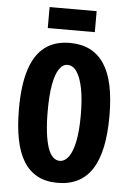

<svg xmlns="http://www.w3.org/2000/svg" viewBox="-58 -882 642 939"><g transform="rotate(5 263.0 -412.5)"><path d="M260 14Q202 14 160.5 -8.5Q119 -31 92.5 -74.5Q66 -118 53.5 -182Q41 -246 41 -329Q41 -447 65.5 -523Q90 -599 139 -636Q188 -673 261 -673Q318 -673 360 -652Q402 -631 430 -589Q458 -547 471.5 -483Q485 -419 485 -333Q485 -247 471.5 -182Q458 -117 430.5 -73.5Q403 -30 360.5 -8Q318 14 260 14ZM261 -94Q286 -94 305 -119.5Q324 -145 334.5 -196.5Q345 -248 345 -325Q345 -403 334.5 -456Q324 -509 305 -537Q286 -565 259 -565Q236 -565 218.5 -539.5Q201 -514 191.5 -462.5Q182 -411 182 -332Q182 -272 187.5 -227Q193 -182 203 -152.5Q213 -123 228 -108.5Q243 -94 261 -94ZM147 -736V-839H378V-736Z"/></g></svg>

Font: Bricolage Grotesque Condensed
Style: Bold
Weight: 700
Width: 3
Designer: Mathieu Triay
Foundry: Atelier Triay
Version: Version 1.001;gftools[0.9.33.dev8+g029e19f]